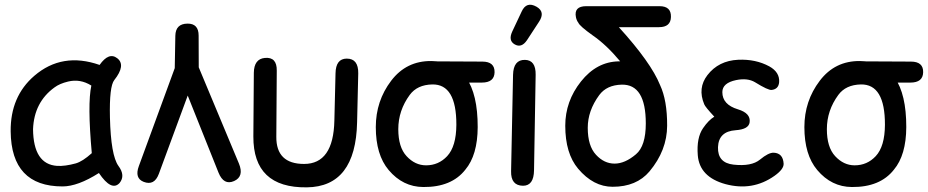

<svg xmlns="http://www.w3.org/2000/svg" viewBox="-20 -766 3948 817"><path d="M246.1 27.3Q27.8 27.3 25.4 -207Q23.9 -355.5 126 -443.4Q244.6 -545.4 403.8 -489.7Q443.4 -545.9 479 -518.1Q516.6 -488.8 466.3 -425.3Q444.8 -398.4 447.8 -266.1Q451.7 -105 483.9 -60.1Q514.6 -19 488.8 12.7Q454.6 49.8 400.9 -29.8Q311 27.3 246.1 27.3ZM302.7 -70.8Q331.5 -79.1 370.6 -114.3Q351.6 -324.2 368.7 -401.9Q321.3 -431.6 269.5 -418.9Q233.4 -410.2 211.9 -394Q125 -331.1 120.6 -216.3Q122.1 -66.9 223.1 -60.1Q256.3 -58.1 302.7 -70.8Z M777.8 -665.5Q825.2 -666 825.2 -614.7Q825.2 -546.9 825.7 -479.5L996.6 -70.3Q1019.5 -15.1 976.1 4.4Q932.1 23.9 909.7 -31.7L778.8 -359.4L655.8 -25.9Q636.7 25.4 591.3 7.8Q551.8 -7.8 570.8 -59.1L723.6 -476.1L726.1 -613.8Q727.1 -665 777.8 -665.5Z M1499.5 -245.6Q1493.7 28.8 1285.6 31.2Q1057.1 34.2 1058.1 -185.5L1060.1 -456.5Q1061 -515.1 1106.9 -519.5Q1158.7 -524.4 1157.7 -465.3L1155.8 -184.1Q1154.8 -68.4 1273.9 -68.4Q1398.9 -68.4 1402.8 -252.9L1407.7 -453.6Q1408.7 -516.6 1455.6 -516.6Q1505.4 -516.6 1504.4 -453.6Z M1830.6 -504.9 2032.2 -503.9Q2085.4 -503.9 2084.5 -458.5Q2083.5 -414.6 2030.3 -414.6L1828.1 -414.1Q1754.4 -414.1 1755.9 -458Q1756.8 -505.4 1830.6 -504.9ZM1819.3 -406.7Q1755.4 -405.3 1723.6 -362.3Q1674.8 -295.9 1674.8 -216.3Q1674.8 -139.6 1710 -101.6Q1746.1 -62.5 1793 -62.5Q1846.2 -62.5 1882.8 -101.6Q1921.4 -143.1 1921.9 -234.9Q1922.4 -408.7 1819.3 -406.7ZM1815.4 -506.3Q2013.2 -504.9 2012.7 -225.1Q2012.2 -106 1960 -43.9Q1901.4 30.8 1781.2 29.8Q1694.3 29.3 1633.8 -42.5Q1579.1 -107.4 1579.1 -225.1Q1579.1 -336.4 1644.5 -422.4Q1709 -507.3 1815.4 -506.3Z M2169.4 -577.6Q2142.1 -593.8 2159.7 -631.8L2199.7 -716.8Q2220.2 -761.7 2263.2 -737.3Q2301.3 -715.3 2273.9 -673.8L2222.2 -594.7Q2198.7 -560.1 2169.4 -577.6ZM2213.9 -511.2Q2260.3 -510.3 2259.3 -447.8L2252.4 -41.5Q2251.5 24.4 2205.6 24.4Q2153.3 23.9 2154.8 -37.6L2163.1 -447.3Q2164.6 -512.2 2213.9 -511.2Z M2625.5 -405.8Q2561.5 -404.3 2529.8 -361.3Q2481 -294.9 2481 -222.2Q2481 -145 2516.1 -107.4Q2550.8 -69.8 2595.2 -69.8Q2639.2 -69.8 2686 -109.4Q2728 -144.5 2728 -240.7Q2728 -408.2 2625.5 -405.8ZM2430.7 -692.9Q2421.4 -739.7 2474.6 -739.7H2786.6Q2836.4 -739.7 2835 -693.8Q2834 -650.4 2784.2 -650.4Q2698.7 -650.4 2613.3 -650.4Q2750 -500 2788.6 -404.3Q2819.3 -338.9 2818.8 -231Q2818.4 -126 2743.7 -36.6Q2688.5 28.8 2586.9 28.8Q2504.9 28.8 2439.9 -48.3Q2385.3 -113.3 2385.3 -231Q2385.3 -335 2452.1 -419.2Q2519 -503.4 2612.8 -504.9Q2615.7 -504.9 2619.1 -504.9Q2560.5 -575.2 2502.4 -615.2Q2446.8 -654.8 2440.9 -669.4Q2433.6 -678.7 2430.7 -692.9Z M3120.1 -300.8Q3174.8 -284.2 3169.9 -246.1Q3166.5 -215.8 3110.4 -211.9Q3037.6 -207 3035.2 -139.6Q3033.2 -72.8 3101.6 -65.4Q3177.7 -57.1 3213.9 -86.9Q3250.5 -117.2 3272.5 -116.2Q3312 -114.3 3314.5 -69.3Q3315.4 -45.9 3275.4 -17.6Q3182.1 48.3 3067.4 17.6Q2956.5 -12.7 2949.2 -105.5Q2943.4 -179.7 2971.7 -220.7Q2995.1 -254.9 3019.5 -269.5Q2980.5 -311.5 2976.6 -322.3Q2947.8 -391.1 2990.2 -446.3Q3037.6 -507.8 3121.1 -511.7Q3195.8 -515.1 3253.9 -483.4Q3298.3 -458.5 3295.4 -416.5Q3293 -386.7 3263.7 -383.3Q3249 -381.3 3192.9 -416Q3161.1 -435.1 3112.8 -425.3Q3053.7 -413.1 3053.7 -374Q3053.7 -320.8 3120.1 -300.8Z M3654.3 -504.9 3856 -503.9Q3909.2 -503.9 3908.2 -458.5Q3907.2 -414.6 3854 -414.6L3651.9 -414.1Q3578.1 -414.1 3579.6 -458Q3580.6 -505.4 3654.3 -504.9ZM3643.1 -406.7Q3579.1 -405.3 3547.4 -362.3Q3498.5 -295.9 3498.5 -216.3Q3498.5 -139.6 3533.7 -101.6Q3569.8 -62.5 3616.7 -62.5Q3669.9 -62.5 3706.5 -101.6Q3745.1 -143.1 3745.6 -234.9Q3746.1 -408.7 3643.1 -406.7ZM3639.2 -506.3Q3836.9 -504.9 3836.4 -225.1Q3835.9 -106 3783.7 -43.9Q3725.1 30.8 3605 29.8Q3518.1 29.3 3457.5 -42.5Q3402.8 -107.4 3402.8 -225.1Q3402.8 -336.4 3468.3 -422.4Q3532.7 -507.3 3639.2 -506.3Z"/></svg>

Font: Comic Relief
Style: Regular
Weight: 400
Designer: Jeff Davis
Foundry: Loudifier
Version: Version 1.0